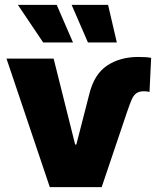

<svg xmlns="http://www.w3.org/2000/svg" viewBox="-20 -772 649 792"><path d="M201.2 -530.3 290 -175.8H294.9L348.6 -384.8Q368.7 -466.3 422.1 -501.7Q475.6 -537.1 550.8 -537.1Q586.4 -537.1 603.5 -533.2L596.7 -392.6Q589.4 -395.5 573.2 -395.5Q553.2 -395.5 542 -387Q530.8 -378.4 523.7 -362.5Q516.6 -346.7 503.9 -309.6L399.4 0H185.5L6.8 -530.3ZM53.7 -752H213.9L281.2 -596.7H158.2ZM275.4 -752H425.8L461.9 -596.7H342.8Z"/></svg>

Font: Pretendard Std Black
Style: Regular
Weight: 900
Designer: Base glyphs from Inter by Rasmus Andersson; Hangeul glyphs from Noto Sans CJK(Source Han Sans) by Jang Soo-young and Kan
Foundry: Kil Hyung-jin
Version: Version 1.309